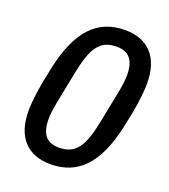

<svg xmlns="http://www.w3.org/2000/svg" viewBox="-133 -806 806 914"><g transform="rotate(20 270.0 -349.0)"><path d="M228 12Q139 12 91 -40.5Q43 -93 43 -193Q43 -230 51 -287.5Q59 -345 77 -426Q109 -571 174.5 -640.5Q240 -710 344 -710Q433 -710 481 -657.5Q529 -605 529 -505Q529 -468 521 -410.5Q513 -353 495 -272Q463 -127 397.5 -57.5Q332 12 228 12ZM239 -76Q269 -76 292 -86Q315 -96 332 -118Q349 -140 361 -175Q373 -210 383 -260L416 -426Q421 -452 423.5 -473.5Q426 -495 426 -510Q426 -566 404 -594Q382 -622 333 -622Q303 -622 280 -612Q257 -602 240 -580Q223 -558 211 -523Q199 -488 189 -438L156 -272Q151 -246 148.5 -224.5Q146 -203 146 -188Q146 -132 168 -104Q190 -76 239 -76Z"/></g></svg>

Font: IBM Plex Sans Condensed Medium
Style: Italic
Weight: 500
Width: 3
Italic angle: -11°
Designer: Mike Abbink, Paul van der Laan, Pieter van Rosmalen
Foundry: Bold Monday
Version: Version 1.3